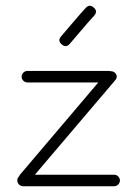

<svg xmlns="http://www.w3.org/2000/svg" viewBox="-20 -640 476 666"><path d="M376 6H60Q52 6 46 0Q40 -6 40 -14Q40 -24 47 -29Q48 -34 51 -36L321 -354H75Q67 -354 61 -360Q55 -366 55 -374Q55 -382 61 -388Q67 -394 75 -394H358Q362 -394 363 -393Q372 -393 377 -389Q392 -376 379 -361L101 -34H376Q384 -34 390 -28Q396 -22 396 -14Q396 -6 390 0Q384 6 376 6ZM192 -514Q200 -523 230 -558.5Q260 -594 277 -612Q290 -627 305 -614Q320 -601 307 -586Q290 -568 260 -532.5Q230 -497 222 -488Q209 -473 194 -486Q179 -499 192 -514Z"/></svg>

Font: Hoogli Light
Style: Regular
Weight: 300
Designer: Anand Singh Naorem
Foundry: Brand New Type
Version: Version 1.00 b007